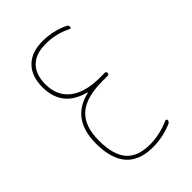

<svg xmlns="http://www.w3.org/2000/svg" viewBox="-220 -835 940 940"><g transform="rotate(-45 250.0 -365.0)"><path d="M232.4 -404.3Q233.4 -404.3 233.4 -406.2Q233.4 -407.2 232.4 -407.2Q95.7 -442.4 94.7 -580.1Q94.7 -656.2 136.2 -698.2Q177.7 -740.2 254.9 -740.2Q325.2 -740.2 390.6 -710Q399.4 -706.1 400.4 -694.3Q400.4 -690.4 396.5 -688Q392.6 -685.5 389.6 -688.5Q324.2 -720.7 254.9 -719.7Q187.5 -719.7 151.4 -684.1Q115.2 -648.4 115.2 -580.1Q115.2 -501 169.9 -458Q224.6 -415 326.2 -415H360.4Q370.1 -415 370.1 -404.8Q370.1 -394.5 360.4 -394.5H326.2Q210.9 -394.5 158.2 -347.7Q105.5 -300.8 105.5 -200.2Q105.5 -102.5 145 -56.2Q184.6 -9.8 269.5 -9.8Q335.9 -9.8 405.3 -40Q409.2 -41 412.1 -39.1Q415 -37.1 415 -33.2Q415 -24.4 404.3 -17.6Q335.9 10.7 269.5 9.8Q85 9.8 85 -200.2Q85 -370.1 232.4 -404.3Z"/></g></svg>

Font: Rounded Mgen+ 1mn thin
Style: Regular
Weight: 100
Designer: [Source Han Sans]
Ryoko NISHIZUKA  (kana & ideographs); Paul D. Hunt (Latin, Greek & Cyrillic); Wenlong ZHANG  (bopomofo
Version: Version 1.059.20150602